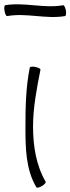

<svg xmlns="http://www.w3.org/2000/svg" viewBox="-55 -849 324 883"><path d="M-22 -775C66 -791 156 -760 244 -775C249 -776 250 -788 248 -801C245 -815 240 -825 236 -825C147 -809 57 -840 -31 -825C-35 -824 -37 -812 -34 -799C-32 -785 -27 -775 -22 -775ZM82 -538C64 -449 62 -358 62 -267C62 -170 63 -71 112 12C114 16 125 14 137 7C149 0 157 -9 155 -13C111 -89 97 -178 97 -267C97 -355 114 -442 131 -528C132 -533 122 -538 108 -541C95 -544 83 -543 82 -538Z"/></svg>

Font: Nupuram Thin
Style: Regular
Weight: 100
Designer: Santhosh Thottingal (santhosh.thottingal@gmail.com)
Foundry: SMC
Version: Version 1.000